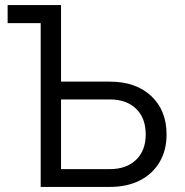

<svg xmlns="http://www.w3.org/2000/svg" viewBox="-20 -735 726 755"><path d="M140 0V-644H10V-715H220V-414H412Q514 -414 574.5 -357.5Q635 -301 635 -206Q635 -144 607.5 -97.5Q580 -51 530 -25.5Q480 0 412 0ZM412 -344H220V-70H412Q477 -70 515 -106.5Q553 -143 553 -206Q553 -271 515 -307.5Q477 -344 412 -344Z"/></svg>

Font: Wix Madefor Text
Style: Regular
Weight: 400
Designer: Dalton Maag Ltd
Foundry: Dalton Maag Ltd
Version: Version 3.100